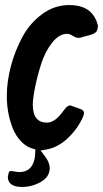

<svg xmlns="http://www.w3.org/2000/svg" viewBox="-20 -586 408 761"><path d="M120 10V6L116 5Q86 -2 64 -25Q42 -48 30 -79Q18 -110 12.5 -141.5Q7 -173 7 -206Q7 -262 23 -323Q39 -384 68.5 -439Q98 -494 147 -530Q196 -566 255 -566Q335 -566 361 -506Q364 -501 365 -494Q367 -488 368 -486Q368 -466 360 -458.5Q352 -451 329 -445L318 -442H316Q314 -441 313 -441Q305 -439 301 -437Q296 -436 288 -436Q282 -436 270 -443Q269 -444 265 -446Q261 -448 259 -449Q253 -452 246 -452Q214 -452 186 -416Q158 -380 142.5 -330.5Q127 -281 118.5 -237.5Q110 -194 110 -171Q110 -100 166 -100Q195 -100 223 -136Q228 -142 241 -159Q250 -168 258 -168H261L265 -166L301 -153Q313 -148 313 -138Q313 -133 309 -123Q289 -77 250.5 -40Q212 -3 167 6L140 11L146 17Q154 27 157 32Q177 57 177 80Q177 115 142 135Q107 155 67 155Q11 155 11 114Q11 112 12 111Q12 108 13 107Q13 106 13.5 103Q14 100 15 99Q15 95 16 95Q18 92 23 92Q28 92 39 94Q50 96 56 96Q120 96 120 10Z"/></svg>

Font: Bangerz Fix
Style: Regular
Weight: 400
Designer: vernon adams
Foundry: Vernon Adams
Version: Version 2.10;December 28, 2023;FontCreator 13.0.0.2683 64-bi